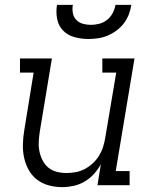

<svg xmlns="http://www.w3.org/2000/svg" viewBox="-20 -760 640 788"><path d="M235 8Q206 8 179 0.5Q152 -7 131 -23.5Q110 -40 97 -64Q84 -88 78.5 -115Q73 -142 74 -170.5Q75 -199 80 -228L118 -462H62V-520H193L143 -218Q140 -198 139 -177.5Q138 -157 142 -138Q146 -119 155 -101.5Q164 -84 178.5 -72Q193 -60 212.5 -55Q232 -50 252 -50Q252 -50 252.5 -50Q253 -50 253 -50Q272 -50 291 -53.5Q310 -57 328 -66.5Q346 -76 361 -90Q376 -104 386.5 -121Q397 -138 403 -157Q409 -176 412 -195L457 -462H400V-520H532L455 -58H512V0H380L394 -86Q382 -64 365 -45.5Q348 -27 326.5 -14.5Q305 -2 281.5 3Q258 8 235 8ZM343 -600Q314 -600 286 -607.5Q258 -615 239 -634.5Q220 -654 214.5 -682.5Q209 -711 214 -740H279Q276 -723 279 -706.5Q282 -690 293 -678.5Q304 -667 320 -662.5Q336 -658 353 -658Q370 -658 387.5 -662.5Q405 -667 419.5 -678.5Q434 -690 442.5 -706.5Q451 -723 454 -740H519Q516 -720 508.5 -700.5Q501 -681 488.5 -664.5Q476 -648 458.5 -635Q441 -622 422 -614Q403 -606 383 -603Q363 -600 343 -600Z"/></svg>

Font: Iosevka Etoile Light Oblique
Style: Regular
Weight: 300
Italic angle: -9°
Designer: Belleve Invis
Foundry: Belleve Invis
Version: Version 15.5.2; ttfautohint (v1.8.4)